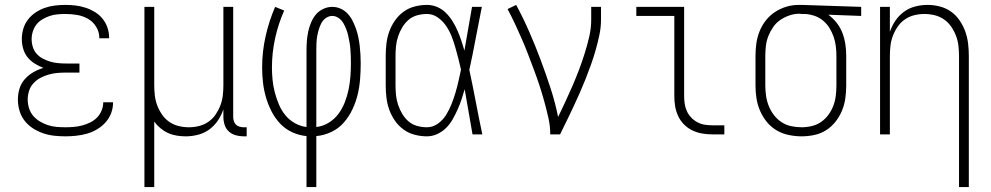

<svg xmlns="http://www.w3.org/2000/svg" viewBox="-20 -548 4040 783"><path d="M247 8Q224 8 201 5.5Q178 3 156 -4.5Q134 -12 114.5 -24.5Q95 -37 80.5 -55.5Q66 -74 59.5 -96.5Q53 -119 53 -142Q53 -165 59.5 -186.5Q66 -208 81 -225Q96 -242 116 -253.5Q136 -265 157 -271Q139 -278 122 -288.5Q105 -299 92.5 -314.5Q80 -330 74.5 -349.5Q69 -369 69 -388Q69 -410 75 -430.5Q81 -451 94 -468Q107 -485 125 -497Q143 -509 163 -516Q183 -523 204.5 -525.5Q226 -528 247 -528Q268 -528 288.5 -525.5Q309 -523 329 -516.5Q349 -510 367 -499Q385 -488 398 -472Q411 -456 418 -436Q425 -416 425 -395V-392H385V-394Q385 -418 372 -439Q359 -460 338.5 -471.5Q318 -483 294.5 -487Q271 -491 247 -491Q231 -491 214.5 -489.5Q198 -488 183 -483Q168 -478 153.5 -469.5Q139 -461 129 -448.5Q119 -436 114 -420Q109 -404 109 -388Q109 -372 114 -356Q119 -340 130 -328Q141 -316 155.5 -308.5Q170 -301 185.5 -296.5Q201 -292 217.5 -290.5Q234 -289 250 -289H304V-252H250Q232 -252 214 -250.5Q196 -249 178.5 -244Q161 -239 145 -230.5Q129 -222 116.5 -208.5Q104 -195 98.5 -177.5Q93 -160 93 -142Q93 -124 98.5 -106.5Q104 -89 115.5 -75.5Q127 -62 143 -52.5Q159 -43 176 -37.5Q193 -32 211 -30.5Q229 -29 247 -29Q264 -29 281.5 -30.5Q299 -32 315.5 -36.5Q332 -41 347.5 -48.5Q363 -56 375 -68Q387 -80 394 -96.5Q401 -113 401 -130V-131H441V-129Q441 -107 433 -86Q425 -65 410 -48.5Q395 -32 375.5 -20.5Q356 -9 335 -3Q314 3 291.5 5.5Q269 8 247 8Z M569 215V-520H609V-200Q609 -179 611.5 -158Q614 -137 621.5 -117.5Q629 -98 641 -80.5Q653 -63 670.5 -51Q688 -39 708.5 -34Q729 -29 750 -29Q771 -29 791.5 -34Q812 -39 829.5 -51Q847 -63 859 -80.5Q871 -98 878.5 -117.5Q886 -137 888.5 -158Q891 -179 891 -200V-520H931V-71Q931 -63 933.5 -54.5Q936 -46 942 -40Q948 -34 956.5 -31.5Q965 -29 973 -29H986V8H973Q957 8 941 3.5Q925 -1 913 -12Q901 -23 896 -39Q891 -55 891 -71V-102Q883 -78 868.5 -56.5Q854 -35 833.5 -20Q813 -5 788 1.5Q763 8 737 8Q719 8 700.5 5Q682 2 665.5 -5.5Q649 -13 634.5 -25Q620 -37 609 -52V215Z M1230 215V7Q1199 4 1171 -9Q1143 -22 1122 -44.5Q1101 -67 1087 -94.5Q1073 -122 1064.5 -151.5Q1056 -181 1052.5 -211.5Q1049 -242 1049 -273Q1049 -337 1063 -399.5Q1077 -462 1102 -520L1139 -505Q1115 -451 1102 -392Q1089 -333 1089 -273Q1089 -248 1091.5 -222.5Q1094 -197 1100.5 -172Q1107 -147 1117 -123Q1127 -99 1143 -79Q1159 -59 1182 -46Q1205 -33 1230 -30V-343Q1230 -362 1231.5 -381.5Q1233 -401 1237 -419.5Q1241 -438 1248.5 -456Q1256 -474 1268 -488.5Q1280 -503 1298 -511.5Q1316 -520 1335 -520Q1353 -520 1369.5 -512.5Q1386 -505 1398 -492Q1410 -479 1418 -463Q1426 -447 1432 -430Q1438 -413 1441.5 -395.5Q1445 -378 1447 -360.5Q1449 -343 1450 -325Q1451 -307 1451 -290Q1451 -258 1448.5 -225.5Q1446 -193 1438.5 -162Q1431 -131 1417 -101.5Q1403 -72 1382 -48Q1361 -24 1331.5 -10Q1302 4 1270 7V215ZM1270 -30Q1297 -33 1320.5 -47.5Q1344 -62 1360 -83.5Q1376 -105 1386 -130.5Q1396 -156 1401.5 -182.5Q1407 -209 1409 -236Q1411 -263 1411 -291Q1411 -305 1410.5 -319Q1410 -333 1409 -347Q1408 -361 1405.5 -375Q1403 -389 1400 -402.5Q1397 -416 1392 -429Q1387 -442 1380 -454Q1373 -466 1361 -474.5Q1349 -483 1335 -483Q1321 -483 1309 -474.5Q1297 -466 1290.5 -453.5Q1284 -441 1280 -427.5Q1276 -414 1273.5 -400Q1271 -386 1270.5 -371.5Q1270 -357 1270 -343Z M1721 8Q1696 8 1671 1.5Q1646 -5 1625.5 -20Q1605 -35 1590.5 -56Q1576 -77 1567.5 -100.5Q1559 -124 1556 -149.5Q1553 -175 1553 -200V-320Q1553 -345 1556 -370.5Q1559 -396 1567.5 -419.5Q1576 -443 1590.5 -464Q1605 -485 1625.5 -500Q1646 -515 1671 -521.5Q1696 -528 1721 -528Q1743 -528 1763 -519.5Q1783 -511 1798.5 -495.5Q1814 -480 1825.5 -461.5Q1837 -443 1845.5 -423.5Q1854 -404 1861 -383.5Q1868 -363 1874 -342Q1882 -387 1889.5 -431.5Q1897 -476 1905 -520H1945Q1932 -456 1920 -391.5Q1908 -327 1894 -263Q1908 -198 1920.5 -132Q1933 -66 1947 0H1907Q1899 -46 1891 -92Q1883 -138 1875 -184Q1869 -163 1862 -142Q1855 -121 1846 -101Q1837 -81 1826 -61.5Q1815 -42 1799.5 -26.5Q1784 -11 1763.5 -1.5Q1743 8 1721 8ZM1721 -29Q1745 -29 1765.5 -43.5Q1786 -58 1799 -79Q1812 -100 1821 -122.5Q1830 -145 1837 -168.5Q1844 -192 1849.5 -216Q1855 -240 1860 -264Q1855 -287 1849 -310Q1843 -333 1836.5 -356Q1830 -379 1821 -401.5Q1812 -424 1798.5 -443.5Q1785 -463 1765 -477Q1745 -491 1721 -491Q1701 -491 1681 -485.5Q1661 -480 1646 -467Q1631 -454 1620.5 -436.5Q1610 -419 1603.5 -399.5Q1597 -380 1595 -360Q1593 -340 1593 -320V-200Q1593 -180 1595 -160Q1597 -140 1603.5 -120.5Q1610 -101 1620.5 -83.5Q1631 -66 1646 -53Q1661 -40 1681 -34.5Q1701 -29 1721 -29Z M2224 0Q2224 -34 2216.5 -67Q2209 -100 2200 -133Q2191 -166 2180.5 -198Q2170 -230 2158 -262Q2146 -294 2134 -325.5Q2122 -357 2108.5 -388Q2095 -419 2080.5 -450Q2066 -481 2050 -511L2085 -528Q2114 -474 2138.5 -418Q2163 -362 2184.5 -304.5Q2206 -247 2225 -189Q2244 -131 2256 -71Q2271 -102 2286 -134Q2301 -166 2315 -198.5Q2329 -231 2341.5 -264Q2354 -297 2364.5 -330.5Q2375 -364 2383 -398.5Q2391 -433 2391 -468V-520H2431V-468Q2431 -437 2424.5 -406Q2418 -375 2409.5 -345Q2401 -315 2390.5 -285.5Q2380 -256 2368.5 -227Q2357 -198 2344.5 -169.5Q2332 -141 2318.5 -112.5Q2305 -84 2291.5 -56Q2278 -28 2264 0Z M2885 0Q2864 0 2843.5 -3.5Q2823 -7 2804 -16Q2785 -25 2770 -40Q2755 -55 2746 -74Q2737 -93 2733.5 -113.5Q2730 -134 2730 -155V-483H2575V-520H2770V-155Q2770 -139 2772.5 -123.5Q2775 -108 2781.5 -94Q2788 -80 2799 -68.5Q2810 -57 2824 -49.5Q2838 -42 2853.5 -39.5Q2869 -37 2885 -37H2934V0Z M3249 8Q3223 8 3196.5 2.5Q3170 -3 3147 -16.5Q3124 -30 3107 -51Q3090 -72 3079.5 -96.5Q3069 -121 3065 -147Q3061 -173 3061 -200V-320Q3061 -346 3064.5 -371Q3068 -396 3077.5 -420Q3087 -444 3103 -464.5Q3119 -485 3140.5 -499Q3162 -513 3186.5 -520.5Q3211 -528 3237 -528H3250L3492 -520V-483L3358 -488Q3377 -474 3392 -455Q3407 -436 3415.5 -413.5Q3424 -391 3427.5 -367.5Q3431 -344 3431 -320V-200Q3431 -174 3427.5 -148Q3424 -122 3414 -97.5Q3404 -73 3387.5 -52Q3371 -31 3349 -17Q3327 -3 3301 2.5Q3275 8 3249 8ZM3249 -29Q3270 -29 3291 -34Q3312 -39 3329 -51Q3346 -63 3358.5 -80Q3371 -97 3378.5 -117Q3386 -137 3388.5 -158Q3391 -179 3391 -200V-320Q3391 -340 3388.5 -360Q3386 -380 3379.5 -398.5Q3373 -417 3362.5 -434Q3352 -451 3336.5 -464Q3321 -477 3301.5 -483.5Q3282 -490 3263 -491H3250Q3247 -491 3244.5 -491.5Q3242 -492 3240 -492Q3219 -492 3199 -485Q3179 -478 3162 -466.5Q3145 -455 3133 -437.5Q3121 -420 3113.5 -401Q3106 -382 3103.5 -361.5Q3101 -341 3101 -320V-200Q3101 -179 3104 -157.5Q3107 -136 3115 -116Q3123 -96 3136 -79Q3149 -62 3167 -50Q3185 -38 3206.5 -33.5Q3228 -29 3249 -29Z M3891 215V-320Q3891 -341 3888.5 -362Q3886 -383 3878.5 -402.5Q3871 -422 3859 -439.5Q3847 -457 3829.5 -469Q3812 -481 3791.5 -486Q3771 -491 3750 -491Q3729 -491 3708.5 -486Q3688 -481 3670.5 -469Q3653 -457 3641 -439.5Q3629 -422 3621.5 -402.5Q3614 -383 3611.5 -362Q3609 -341 3609 -320V0H3569V-520H3609V-418Q3617 -442 3631.5 -463.5Q3646 -485 3666.5 -500Q3687 -515 3712 -521.5Q3737 -528 3763 -528Q3788 -528 3813 -521.5Q3838 -515 3858.5 -500.5Q3879 -486 3893.5 -464.5Q3908 -443 3916.5 -419.5Q3925 -396 3928 -370.5Q3931 -345 3931 -320V215Z"/></svg>

Font: Iosevka Curly Extralight
Style: Regular
Weight: 200
Monospace: yes
Designer: Belleve Invis
Foundry: Belleve Invis
Version: Version 22.1.2; ttfautohint (v1.8.4)